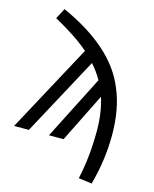

<svg xmlns="http://www.w3.org/2000/svg" viewBox="-138 -841 916 1144"><g transform="rotate(15 320.0 -269.0)"><path d="M540 212 458 201Q489 60 489 -98Q489 -210 460 -302L310 0H220L420 -393Q394 -440 356 -482L96 0H5L297 -541Q217 -611 81 -685L115 -750Q440 -604 531 -380Q583 -260 583 -98Q583 57 540 212Z"/></g></svg>

Font: Trujillo
Style: Regular
Weight: 400
Designer: Fira Sans original fonts by bBox Type GmbH, Carrois Corporate GbR, & Edenspiekermann AG / Changes by Cristiano Sobral
Foundry: Fira Sans original fonts by bBox Type GmbH, Carrois Corporate GbR, & Edenspiekermann AG / Changes by Cristiano Sobral
Version: Version 4.301;October 17, 2021;FontCreator 14.0.0.2814 64-bi